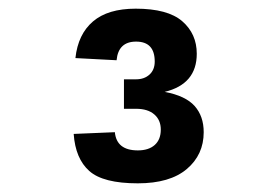

<svg xmlns="http://www.w3.org/2000/svg" viewBox="-20 -738 640 443"><path d="M298 -315Q218 -315 186 -343.5Q154 -372 150 -429L245 -433Q249 -391 298 -391Q323 -391 337 -403.5Q351 -416 351 -439Q351 -461 336 -474Q321 -487 294 -487H266V-555H294Q313 -555 325 -566Q337 -577 337 -596Q337 -642 294 -642Q253 -642 249 -599L154 -604Q160 -659 194.5 -688.5Q229 -718 293 -718Q367 -718 400.5 -689Q434 -660 434 -614Q434 -544 360 -526Q408 -517 429 -493.5Q450 -470 450 -433Q450 -381 411 -348Q372 -315 298 -315Z"/></svg>

Font: Geist Mono
Style: Bold
Weight: 700
Monospace: yes
Designer: Basement.studio, Andrés Briganti, Mateo Zaragoza
Foundry: Basement.studio, Vercel, Andrés Briganti, Guido Ferreyra, Mateo Zaragoza
Version: Version 1.500; ttfautohint (v1.8.4.7-5d5b)